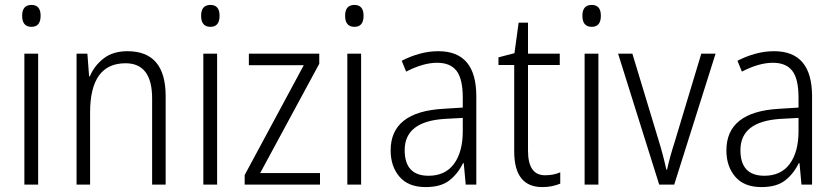

<svg xmlns="http://www.w3.org/2000/svg" viewBox="-20 -750 3393 780"><path d="M108 -730Q70 -730 70 -686Q70 -641 108 -641Q145 -641 145 -686Q145 -730 108 -730ZM135 -532H79V0H135Z M498 -542Q439 -542 401 -512.5Q363 -483 345 -440H342L335 -532H291V0H346V-293Q346 -493 490 -493Q598 -493 598 -350V0H653V-359Q653 -542 498 -542Z M835 -730Q797 -730 797 -686Q797 -641 835 -641Q872 -641 872 -686Q872 -730 835 -730ZM862 -532H806V0H862Z M1280 0H974V-39L1214 -485H991V-532H1277V-491L1037 -47H1280Z M1420 -730Q1382 -730 1382 -686Q1382 -641 1420 -641Q1457 -641 1457 -686Q1457 -730 1420 -730ZM1447 -532H1391V0H1447Z M1860 -271V-217Q1860 -133 1824.5 -84.5Q1789 -36 1721 -36Q1624 -36 1624 -140Q1624 -257 1787 -267ZM1761 -542Q1721 -542 1682.5 -531Q1644 -520 1612 -503L1630 -459Q1699 -495 1756 -495Q1809 -495 1834.5 -462.5Q1860 -430 1860 -353V-313L1781 -308Q1567 -296 1567 -139Q1567 -74 1603 -32Q1639 10 1709 10Q1771 10 1805.5 -17Q1840 -44 1861 -87H1864L1872 0H1915V-359Q1915 -542 1761 -542Z M2194 -38Q2125 -38 2125 -138V-486H2254V-532H2125V-658H2087L2070 -534L2005 -517V-486H2069V-135Q2069 10 2183 10Q2223 10 2256 -4V-50Q2229 -38 2194 -38Z M2384 -730Q2346 -730 2346 -686Q2346 -641 2384 -641Q2421 -641 2421 -686Q2421 -730 2384 -730ZM2411 -532H2355V0H2411Z M2658 0H2719L2887 -532H2829L2722 -177Q2712 -146 2703.5 -115.5Q2695 -85 2690 -61H2687Q2674 -121 2655 -182L2549 -532H2491Z M3224 -271V-217Q3224 -133 3188.5 -84.5Q3153 -36 3085 -36Q2988 -36 2988 -140Q2988 -257 3151 -267ZM3125 -542Q3085 -542 3046.5 -531Q3008 -520 2976 -503L2994 -459Q3063 -495 3120 -495Q3173 -495 3198.5 -462.5Q3224 -430 3224 -353V-313L3145 -308Q2931 -296 2931 -139Q2931 -74 2967 -32Q3003 10 3073 10Q3135 10 3169.5 -17Q3204 -44 3225 -87H3228L3236 0H3279V-359Q3279 -542 3125 -542Z"/></svg>

Font: Noto Sans UI SemiCondensed Light
Style: Regular
Weight: 300
Width: 4
Designer: Monotype Design Team
Foundry: Monotype Imaging Inc.
Version: Version 1.901